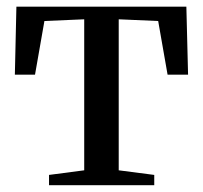

<svg xmlns="http://www.w3.org/2000/svg" viewBox="-20 -542 594 562"><path d="M123.5 0V-30L226.5 -43.5V-485.5L110 -480.5L82.5 -323.5H23.5L28 -522.5H525.5L530.5 -323.5H470.5L443 -480.5L327.5 -485.5V-43.5L431.5 -30V0Z"/></svg>

Font: Merriweather 96pt
Style: Regular
Weight: 400
Version: Version 2.100